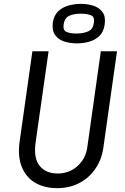

<svg xmlns="http://www.w3.org/2000/svg" viewBox="-20 -966 649 996"><path d="M277 10Q209 10 161.5 -18.5Q114 -47 92.5 -101.5Q71 -156 82 -233L148 -700H232L165 -229Q153 -147 185 -106.5Q217 -66 279 -66Q339 -66 382 -104.5Q425 -143 433 -203L503 -700H587L516 -199Q507 -137 474 -89.5Q441 -42 390.5 -16Q340 10 277 10ZM379 -741Q343 -741 312.5 -751Q282 -761 265.5 -785Q249 -809 254 -849Q260 -887 282.5 -908Q305 -929 336.5 -937.5Q368 -946 400 -946Q434 -946 464 -936.5Q494 -927 511.5 -903.5Q529 -880 523 -839Q518 -801 495.5 -779.5Q473 -758 442 -749.5Q411 -741 379 -741ZM376 -792Q411 -792 437 -803Q463 -814 467 -849Q472 -879 451.5 -887Q431 -895 399 -895Q363 -895 339 -884Q315 -873 310 -839Q306 -808 326 -800Q346 -792 376 -792Z"/></svg>

Font: Finlandica
Style: Italic
Weight: 400
Italic angle: -8°
Designer: Niklas Ekholm, Juho Hiilivirta, Jaakko Suomalainen
Foundry: Helsinki Type Studio
Version: Version 1.064